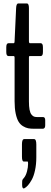

<svg xmlns="http://www.w3.org/2000/svg" viewBox="-20 -740 295 1105"><path d="M119.6 343.8Q117.7 344.7 116.7 344.7Q107.4 344.7 107.4 323.7V314.9Q107.4 299.8 108.9 295.9Q110.4 292 118.7 282.7Q129.4 269.5 135.5 246.1Q141.6 222.7 141.6 202.6Q141.6 189.5 138.7 189.5H116.7Q106.4 189.5 106.4 161.6V89.8Q106.4 60.5 119.6 60.5H176.3Q189 60.5 189 91.8V165Q189 206.1 181.6 240Q174.3 273.9 162.8 294.4Q151.4 314.9 140.6 326.9Q129.9 338.9 119.6 343.8ZM176.3 1Q156.7 1 142.3 -1.7Q127.9 -4.4 112.3 -13.9Q96.7 -23.4 86.7 -40Q76.7 -56.6 70.3 -86.4Q64 -116.2 64 -157.2V-407.7Q64 -417.5 58.6 -417.5H28.3Q16.1 -417.5 16.1 -440.9V-467.3Q16.1 -491.2 28.3 -491.2H58.6Q64 -491.2 64 -504.4L72.8 -694.3Q74.2 -720.2 85.4 -720.2H134.3Q146.5 -720.2 146.5 -694.3V-504.4Q146.5 -491.2 152.3 -491.2H214.8Q227.1 -491.2 227.1 -467.3V-440.9Q227.1 -417.5 214.8 -417.5H152.3Q148.9 -417.5 147.7 -415.8Q146.5 -414.1 146.5 -407.7V-155.8Q146.5 -127.4 150.1 -108.6Q153.8 -89.8 160.9 -81.1Q168 -72.3 175 -69.3Q182.1 -66.4 192.4 -66.4H227.1Q240.2 -66.4 240.2 -48.3V-19Q240.2 1 226.1 1Z"/></svg>

Font: BenchNine
Style: Bold
Weight: 700
Version: Version 1 ; ttfautohint (v0.92.18-e454-dirty) -l 8 -r 50 -G 